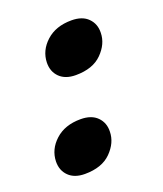

<svg xmlns="http://www.w3.org/2000/svg" viewBox="-93 -500 488 574"><g transform="rotate(-20 151.0 -213.0)"><path d="M81 9.5Q48 9.5 29.8 -8.5Q11.5 -26.5 12 -55Q13 -93.5 43.5 -121.2Q74 -149 124 -149Q158.5 -149 176.8 -130.5Q195 -112 194 -84Q193.5 -49 164.5 -19.8Q135.5 9.5 81 9.5ZM156.5 -277.5Q123.5 -277.5 105.2 -295.5Q87 -313.5 87.5 -342Q88.5 -380.5 119 -408.2Q149.5 -436 199.5 -436Q234 -436 252.2 -417.5Q270.5 -399 269.5 -371Q269 -336 240 -306.8Q211 -277.5 156.5 -277.5Z"/></g></svg>

Font: Fraunces 144pt
Style: Bold Italic
Weight: 700
Italic angle: -16°
Version: Version 1.000;[b76b70a41]